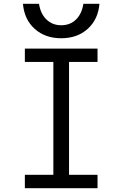

<svg xmlns="http://www.w3.org/2000/svg" viewBox="-20 -984 640 1004"><path d="M110 0V-70H259V-660H110V-730H490V-660H341V-70H490V0ZM300 -784Q216 -784 161.5 -833Q107 -882 100 -964H184Q192 -912 223 -882Q254 -852 300 -852Q347 -852 377.5 -882Q408 -912 416 -964H500Q493 -882 438.5 -833Q384 -784 300 -784Z"/></svg>

Font: M PLUS Code Latin 60
Style: Regular
Weight: 400
Width: 7
Monospace: yes
Designer: Coji Morishita
Foundry: UNDERFOREST DESIGN
Version: Version 1.005; ttfautohint (v1.8.3)